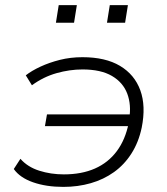

<svg xmlns="http://www.w3.org/2000/svg" viewBox="-20 -724 655 752"><path d="M228 8Q161 8 109.5 -10Q58 -28 34 -62L60 -102Q88 -70 133.5 -55.5Q179 -41 230 -41Q300 -41 352 -64Q404 -87 437.5 -132Q471 -177 484 -242L492 -230H156L164 -276H500L486 -258Q495 -313 478.5 -357Q462 -401 418.5 -426.5Q375 -452 303 -452Q253 -452 201.5 -437.5Q150 -423 105 -390L81 -429Q104 -447 138.5 -463Q173 -479 214.5 -489.5Q256 -500 303 -500Q393 -500 450 -466Q507 -432 529.5 -370.5Q552 -309 535 -224Q523 -167 495 -123Q467 -79 426.5 -50Q386 -21 335.5 -6.5Q285 8 228 8ZM399 -635 410 -704H481L470 -635ZM199 -635 210 -704H281L270 -635Z"/></svg>

Font: Nunito Sans 7pt SemiExpanded ExtraLight
Style: Italic
Weight: 250
Width: 6
Italic angle: -9°
Designer: Vernon Adams
Foundry: Vernon Adams
Version: Version 3.101;gftools[0.9.27]